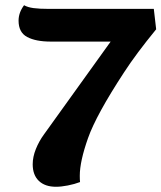

<svg xmlns="http://www.w3.org/2000/svg" viewBox="-20 -694 617 734"><path d="M454 -417Q348 -255 316.5 -166Q285 -77 285 -22Q285 -7 286 2Q265 10 239.5 15Q214 20 194 20Q152 20 128.5 -2.5Q105 -25 105 -66Q105 -94 117 -124Q129 -154 148 -180L403 -535H174Q117 -535 84 -552.5Q51 -570 51 -615Q51 -646 72 -674Q86 -666 108.5 -663Q131 -660 168 -660H568L577 -582Q500 -488 454 -417Z"/></svg>

Font: Sansita
Style: Bold Italic
Weight: 700
Italic angle: -11°
Designer: Pablo Cosgaya
Foundry: Omnibus-Type
Version: Version 1.006